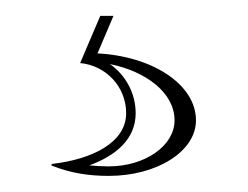

<svg xmlns="http://www.w3.org/2000/svg" viewBox="-20 -22 312 242"><path d="M118.6 58.8C163.8 67.9 200 94.8 200 129.7C200 161.7 162.8 187.7 117 187.7C108.5 187.7 99.7 187.2 92.6 186.4C125.6 174.4 151 153.6 151 120.7C151 94.7 137.5 71.9 118.6 58.8ZM102.9 45.3 123 -2H106.4L81 57.5C114 60.6 139 87.7 139 120.7C139 157.3 97 178.8 45 184.7V186.7C69 196.1 91.1 199.7 117 199.7C177.7 199.7 227 168.9 227 129.7C227 84.3 171.9 48.8 102.9 45.3Z"/></svg>

Font: Sortefax
Style: Medium
Weight: 500
Designer: gluk
Foundry: gluk
Version: Version 0.261